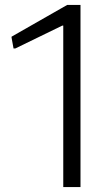

<svg xmlns="http://www.w3.org/2000/svg" viewBox="-20 -760 453 780"><path d="M237 -656H233L42 -563H35L27 -607V-611L253 -740H307V0H237Z"/></svg>

Font: Encode Sans Wide
Style: Light
Weight: 300
Designer: Pablo Impallari, Andres Torresi
Foundry: Pablo Impallari, Andres Torresi
Version: Version 1.000; ttfautohint (v1.00) -l 8 -r 50 -G 200 -x 14 -